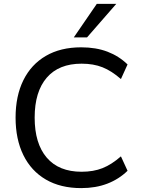

<svg xmlns="http://www.w3.org/2000/svg" viewBox="-20 -957 725 986"><path d="M397 9Q291 9 215.5 -35Q140 -79 100 -160.5Q60 -242 60 -353Q60 -464 100 -545Q140 -626 215.5 -670Q291 -714 397 -714Q473 -714 532 -691.5Q591 -669 635 -626L601 -551Q553 -593 506.5 -611.5Q460 -630 399 -630Q282 -630 220 -558Q158 -486 158 -353Q158 -220 220 -147.5Q282 -75 399 -75Q460 -75 506.5 -93.5Q553 -112 601 -154L635 -80Q591 -37 531.5 -14Q472 9 397 9ZM359 -765 477 -937H577L427 -765Z"/></svg>

Font: Mulish Medium
Style: Regular
Weight: 500
Designer: Vernon Adams
Foundry: Vernon Adams
Version: Version 3.603; ttfautohint (v1.8.3)